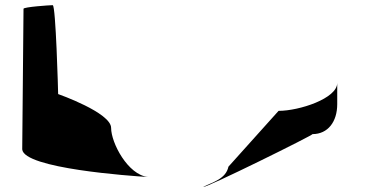

<svg xmlns="http://www.w3.org/2000/svg" viewBox="-20 -723 1414 743"><path d="M66 -145C72 -71 486 -42 553 -38C475 -46 410 -170 410 -228C410 -287 205 -359 205 -359C205 -366 196 -703 184 -703C173 -703 71 -696 71 -689ZM553 -38H561ZM767 0C767 10 1200 -204 1189 -204C1249 -204 1285 -252 1285 -320V-402C1285 -342 1138 -294 1058 -294L864 -78C854 -30 802 -18 767 0Z"/></svg>

Font: Ampere
Style: SuExt
Weight: 400
Version: Version 1